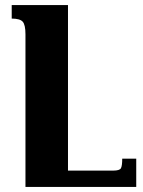

<svg xmlns="http://www.w3.org/2000/svg" viewBox="-20 -734 563 754"><path d="M515 -111V0H80V-599Q80 -637 69 -649Q58 -661 26 -661V-714H247V-64H424Q450 -64 455 -73.5Q460 -83 460 -111Z"/></svg>

Font: Noto Serif Armenian ExtraCondensed Black
Style: Regular
Weight: 900
Width: 2
Designer: Monotype Design Team
Foundry: Monotype Imaging Inc.
Version: Version 2.008; ttfautohint (v1.8.4.7-5d5b)